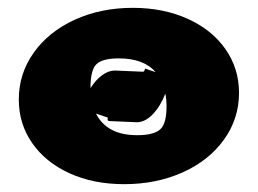

<svg xmlns="http://www.w3.org/2000/svg" viewBox="-20 -460 658 490"><path d="M590 -223Q590 -157 551.5 -103.5Q513 -50 446 -20Q379 10 297 10Q218 10 157 -18Q96 -46 62 -95Q28 -144 28 -206Q28 -272 66 -325.5Q104 -379 170.5 -409.5Q237 -440 319 -440Q397 -440 459 -412Q521 -384 555.5 -334.5Q590 -285 590 -223ZM211 -237V-235Q224 -256 240.5 -268Q257 -280 273 -280L344 -277H345Q349 -277 350 -285L377 -276Q347 -311 283 -311Q242 -311 226.5 -296.5Q211 -282 211 -237ZM405 -188Q405 -206 402 -221Q389 -188 369.5 -168Q350 -148 329 -148L284 -150L260 -151Q257 -151 255.5 -152.5Q254 -154 255 -160L225 -170Q253 -115 330 -115Q372 -115 388.5 -129.5Q405 -144 405 -188Z"/></svg>

Font: Ysabeau Heavy
Style: Regular
Weight: 800
Designer: Christian Thalmann (Catharsis Fonts)
Version: Version 0.003